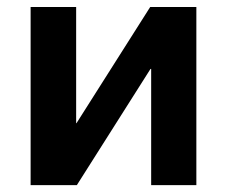

<svg xmlns="http://www.w3.org/2000/svg" viewBox="-20 -540 661 560"><path d="M69.3 0V-519.5H202.1V-180.7H203.1L418 -519.5H552.7V0H420.9V-338.9H418.9L204.1 0Z"/></svg>

Font: GenEi M Gothic v2 Bold
Style: Regular
Weight: 700
Version: Version 2.0